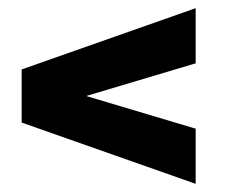

<svg xmlns="http://www.w3.org/2000/svg" viewBox="-20 -567 552 470"><path d="M459 -547V-412L191 -332L459 -252V-117L33 -267V-397Z"/></svg>

Font: Khand Black
Style: Regular
Weight: 900
Designer: Sanchit Sawaria and Jyotish Sonowal (Devanagari), Satya Rajpurohit (Latin)
Foundry: Indian Type Foundry
Version: Version 2.000;PS 1.0;hotconv 1.0.79;makeotf.lib2.5.61930